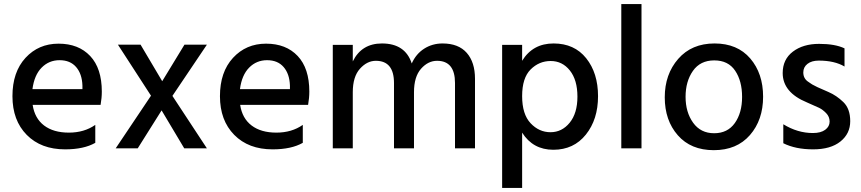

<svg xmlns="http://www.w3.org/2000/svg" viewBox="-20 -727 4220 941"><path d="M139 -290H384V-308Q382 -365 353 -398.5Q324 -432 272 -432Q220 -432 184 -395.5Q148 -359 139 -290ZM299 5Q181 5 111 -66Q41 -137 41 -255.5Q41 -374 105 -443.5Q169 -513 267 -513Q365 -513 422 -452.5Q479 -392 479 -278Q479 -247 473 -213H140Q150 -147 196 -112Q242 -77 317.5 -77Q393 -77 447 -115V-27Q391 5 299 5Z M655 0H547L720 -258L558 -508H669L775 -329L884 -508H994L825 -257L994 0H883L772 -186Z M1156 -290H1401V-308Q1399 -365 1370 -398.5Q1341 -432 1289 -432Q1237 -432 1201 -395.5Q1165 -359 1156 -290ZM1316 5Q1198 5 1128 -66Q1058 -137 1058 -255.5Q1058 -374 1122 -443.5Q1186 -513 1284 -513Q1382 -513 1439 -452.5Q1496 -392 1496 -278Q1496 -247 1490 -213H1157Q1167 -147 1213 -112Q1259 -77 1334.5 -77Q1410 -77 1464 -115V-27Q1408 5 1316 5Z M2308 0H2210V-320Q2210 -429 2122 -429Q2078 -429 2043.5 -390Q2009 -351 2009 -275V0H1911V-320Q1911 -429 1822 -429Q1779 -429 1744 -390Q1709 -351 1709 -275V0H1611V-507H1709V-426Q1752 -514 1852 -514Q1966 -514 1998 -416Q2019 -463 2059 -488.5Q2099 -514 2149 -514Q2227 -514 2267.5 -468Q2308 -422 2308 -341Z M2679 -428Q2622 -428 2580.5 -386.5Q2539 -345 2539 -256Q2539 -167 2580.5 -123Q2622 -79 2678 -79Q2734 -79 2772 -125.5Q2810 -172 2810 -253.5Q2810 -335 2773 -381.5Q2736 -428 2679 -428ZM2539 194H2441V-507H2539V-429Q2591 -514 2693 -514Q2795 -514 2853 -441.5Q2911 -369 2911 -255.5Q2911 -142 2851.5 -67.5Q2792 7 2692 7Q2592 7 2539 -77Z M3124 0H3025V-707H3124Z M3480.5 -431Q3412 -431 3376 -379.5Q3340 -328 3340 -252.5Q3340 -177 3377 -125.5Q3414 -74 3480 -74Q3546 -74 3581.5 -124Q3617 -174 3617 -252Q3617 -330 3583 -380.5Q3549 -431 3480.5 -431ZM3657 -440.5Q3720 -367 3720 -253Q3720 -139 3655.5 -65Q3591 9 3478.5 9Q3366 9 3302 -64Q3238 -137 3238 -250Q3238 -363 3304 -438.5Q3370 -514 3482 -514Q3594 -514 3657 -440.5Z M3819 -25V-118Q3889 -75 3964 -75Q4003 -75 4024.5 -91Q4046 -107 4046 -131Q4046 -155 4029 -172.5Q4012 -190 3994.5 -198.5Q3977 -207 3935 -225Q3816 -274 3816 -369Q3816 -436 3866 -474Q3916 -512 3994.5 -512Q4073 -512 4119 -490V-401Q4070 -430 3993 -430Q3958 -430 3937.5 -414Q3917 -398 3917 -372Q3917 -341 3943 -325Q3951 -320 3955.5 -316.5Q3960 -313 3970.5 -308Q3981 -303 3986 -300Q4001 -293 4040.5 -276Q4080 -259 4113.5 -226.5Q4147 -194 4147 -133Q4147 -72 4099 -33.5Q4051 5 3965 5Q3879 5 3819 -25Z"/></svg>

Font: Hind Colombo Medium
Style: Regular
Weight: 500
Designer: Jyotish Sonowal, Aditi Pimprikar
Foundry: Indian Type Foundry
Version: Version 1.000;PS 1.0;hotconv 1.0.86;makeotf.lib2.5.63406; tt